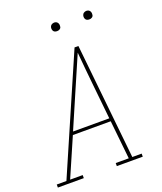

<svg xmlns="http://www.w3.org/2000/svg" viewBox="-181 -1016 944 1120"><g transform="rotate(-20 291.0 -456.0)"><path d="M-18 0V-19H42L353 -735H377L451 -19H509V0H348V-19H429L404 -258H169L65 -19H143V0ZM177 -277H402L380 -490Q375 -543 369.5 -595.5Q364 -648 360 -700Q337 -648 314.5 -595Q292 -542 269 -490ZM490 -859Q484 -859 478 -861Q472 -863 468.5 -868Q465 -873 464 -879Q463 -885 464 -891Q465 -896 467.5 -900Q470 -904 473.5 -906.5Q477 -909 481.5 -910.5Q486 -912 490 -912Q497 -912 502.5 -909.5Q508 -907 511.5 -902Q515 -897 516 -891Q517 -885 516 -879Q516 -874 513.5 -870Q511 -866 507 -863.5Q503 -861 499 -860Q495 -859 490 -859ZM290 -859Q284 -859 278 -861Q272 -863 268.5 -868Q265 -873 264 -879Q263 -885 264 -891Q265 -896 267.5 -900Q270 -904 273.5 -906.5Q277 -909 281.5 -910.5Q286 -912 290 -912Q297 -912 302.5 -909.5Q308 -907 311.5 -902Q315 -897 316 -891Q317 -885 316 -879Q316 -874 313.5 -870Q311 -866 307 -863.5Q303 -861 299 -860Q295 -859 290 -859Z"/></g></svg>

Font: Iosevka Slab ThExObl
Style: Regular
Weight: 100
Width: 7
Italic angle: -9°
Monospace: yes
Designer: Belleve Invis
Foundry: Belleve Invis
Version: Version 11.1.1; ttfautohint (v1.8.3)